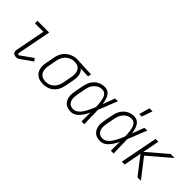

<svg xmlns="http://www.w3.org/2000/svg" viewBox="102 -1647 2547 2547"><g transform="rotate(45 1375.0 -374.0)"><path d="M261 12Q245 12 230.5 7.5Q216 3 207.5 -8.5Q199 -20 197.5 -35.5Q196 -51 199 -66L280 -483H121V-530H341L249 -57Q247 -49 250 -41Q253 -33 261 -33Q265 -33 269.5 -34Q274 -35 277 -37L444 -156L473 -119L306 0Q295 7 283.5 9.5Q272 12 261 12Z M768 12Q738 12 709 6Q680 0 657 -15.5Q634 -31 618.5 -54.5Q603 -78 596.5 -106Q590 -134 591.5 -164Q593 -194 599 -225L622 -345Q627 -370 636.5 -395.5Q646 -421 662 -444Q678 -467 699.5 -485.5Q721 -504 745.5 -516Q770 -528 796 -535.5Q822 -543 848 -543Q853 -543 857.5 -542.5Q862 -542 867 -542L1126 -530L1117 -483L976 -489Q993 -474 1004.5 -452.5Q1016 -431 1020 -407Q1024 -383 1022.5 -357Q1021 -331 1016 -305L993 -185Q988 -160 979 -134.5Q970 -109 955 -85.5Q940 -62 918.5 -42.5Q897 -23 872 -10.5Q847 2 820.5 7Q794 12 768 12ZM769 -35Q789 -35 809.5 -39.5Q830 -44 849.5 -54.5Q869 -65 885.5 -81Q902 -97 913 -115.5Q924 -134 931 -154Q938 -174 942 -194L965 -314Q969 -335 971 -355Q973 -375 970.5 -394.5Q968 -414 961 -431.5Q954 -449 942 -463Q930 -477 912 -484.5Q894 -492 875 -494L858 -495H844Q825 -495 804.5 -489Q784 -483 765 -472.5Q746 -462 730 -446.5Q714 -431 702.5 -413Q691 -395 684 -375Q677 -355 673 -336L650 -216Q645 -193 644 -170.5Q643 -148 647 -127.5Q651 -107 661 -88.5Q671 -70 687.5 -58Q704 -46 725.5 -40.5Q747 -35 769 -35Z M1288 12Q1258 12 1231 5Q1204 -2 1183.5 -18.5Q1163 -35 1150 -59Q1137 -83 1132 -110Q1127 -137 1129 -166Q1131 -195 1137 -225L1160 -345Q1165 -370 1173.5 -395Q1182 -420 1196 -443Q1210 -466 1230.5 -486Q1251 -506 1275 -519Q1299 -532 1325 -537Q1351 -542 1376 -542Q1399 -542 1419 -534.5Q1439 -527 1454 -513Q1469 -499 1479 -481Q1489 -463 1495.5 -443Q1502 -423 1506.5 -402.5Q1511 -382 1514 -360Q1530 -403 1546 -445.5Q1562 -488 1578 -530H1631Q1615 -492 1599.5 -453.5Q1584 -415 1569 -376V-374Q1557 -346 1546 -317.5Q1535 -289 1523 -261Q1525 -235 1525.5 -209.5Q1526 -184 1527 -158L1526 -157Q1527 -117 1528 -78Q1529 -39 1531 0H1478Q1478 -41 1478.5 -82.5Q1479 -124 1479 -166Q1469 -145 1457.5 -125Q1446 -105 1433.5 -86Q1421 -67 1405.5 -49.5Q1390 -32 1371.5 -18Q1353 -4 1331 4Q1309 12 1288 12ZM1288 -35Q1313 -35 1336.5 -49.5Q1360 -64 1378 -84Q1396 -104 1410 -127Q1424 -150 1436 -173.5Q1448 -197 1458.5 -221Q1469 -245 1479 -270Q1478 -293 1476.5 -316.5Q1475 -340 1472 -362.5Q1469 -385 1463.5 -407.5Q1458 -430 1448 -449.5Q1438 -469 1419 -482Q1400 -495 1376 -495Q1357 -495 1336.5 -490.5Q1316 -486 1297.5 -474.5Q1279 -463 1264 -447Q1249 -431 1238.5 -413Q1228 -395 1221.5 -375Q1215 -355 1211 -336L1188 -216Q1184 -194 1182 -173Q1180 -152 1182 -131.5Q1184 -111 1192 -93Q1200 -75 1213.5 -61Q1227 -47 1247 -41Q1267 -35 1288 -35Z M1838 12Q1808 12 1781 5Q1754 -2 1733.5 -18.5Q1713 -35 1700 -59Q1687 -83 1682 -110Q1677 -137 1679 -166Q1681 -195 1687 -225L1710 -345Q1715 -370 1723.5 -395Q1732 -420 1746 -443Q1760 -466 1780.5 -486Q1801 -506 1825 -519Q1849 -532 1875 -537Q1901 -542 1926 -542Q1949 -542 1969 -534.5Q1989 -527 2004 -513Q2019 -499 2029 -481Q2039 -463 2045.5 -443Q2052 -423 2056.5 -402.5Q2061 -382 2064 -360Q2080 -403 2096 -445.5Q2112 -488 2128 -530H2181Q2165 -492 2149.5 -453.5Q2134 -415 2119 -376V-374Q2107 -346 2096 -317.5Q2085 -289 2073 -261Q2075 -235 2075.5 -209.5Q2076 -184 2077 -158L2076 -157Q2077 -117 2078 -78Q2079 -39 2081 0H2028Q2028 -41 2028.5 -82.5Q2029 -124 2029 -166Q2019 -145 2007.5 -125Q1996 -105 1983.5 -86Q1971 -67 1955.5 -49.5Q1940 -32 1921.5 -18Q1903 -4 1881 4Q1859 12 1838 12ZM1838 -35Q1863 -35 1886.5 -49.5Q1910 -64 1928 -84Q1946 -104 1960 -127Q1974 -150 1986 -173.5Q1998 -197 2008.5 -221Q2019 -245 2029 -270Q2028 -293 2026.5 -316.5Q2025 -340 2022 -362.5Q2019 -385 2013.5 -407.5Q2008 -430 1998 -449.5Q1988 -469 1969 -482Q1950 -495 1926 -495Q1907 -495 1886.5 -490.5Q1866 -486 1847.5 -474.5Q1829 -463 1814 -447Q1799 -431 1788.5 -413Q1778 -395 1771.5 -375Q1765 -355 1761 -336L1738 -216Q1734 -194 1732 -173Q1730 -152 1732 -131.5Q1734 -111 1742 -93Q1750 -75 1763.5 -61Q1777 -47 1797 -41Q1817 -35 1838 -35Z M1951 -610 1992 -760H2050L1998 -610Z M2592 0H2528L2335 -249L2287 0H2234L2337 -530H2390L2344 -294L2619 -530H2695L2386 -265Z"/></g></svg>

Font: Lode Dark
Style: Italic
Weight: 400
Italic angle: -11°
Monospace: yes
Designer: Belleve Invis
Foundry: Belleve Invis
Version: Version 29.2.0; ttfautohint (v1.8.3)